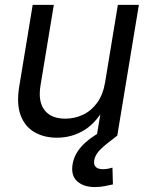

<svg xmlns="http://www.w3.org/2000/svg" viewBox="-20 -549 607 777"><path d="M210.9 8.3Q158.2 8.3 119.4 -14.2Q80.6 -36.6 63.5 -82.5Q46.4 -128.4 57.6 -197.3L112.3 -529.3H197.8L144 -203.6Q133.3 -138.7 159.9 -103.8Q186.5 -68.8 244.1 -68.8Q282.2 -68.8 315.9 -84.7Q349.6 -100.6 373.3 -133.3Q397 -166 405.3 -215.8L457 -529.3H542L454.6 0H371.6L393.1 -128.4H411.1Q374 -55.7 323 -23.7Q272 8.3 210.9 8.3ZM363.8 208Q317.9 208 292 184.3Q266.1 160.6 273.9 114.7Q280.3 77.1 309.1 44.4Q337.9 11.7 393.6 -19L454.6 0Q411.6 31.7 388.4 53.7Q365.2 75.7 361.3 99.6Q358.4 116.7 367.2 126.2Q376 135.7 397 135.7Q406.7 135.7 417 133.8Q427.2 131.8 435.1 129.4L437 197.3Q421.9 200.7 403.6 204.3Q385.3 208 363.8 208Z"/></svg>

Font: Inter 24pt
Style: Italic
Weight: 400
Italic angle: -9.3988°
Designer: Rasmus Andersson
Foundry: rsms
Version: Version 4.001;git-66647c0bb